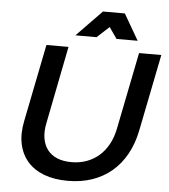

<svg xmlns="http://www.w3.org/2000/svg" viewBox="-60 -956 891 1014"><g transform="rotate(5 386.0 -448.5)"><path d="M771.5 -700 689.5 -290Q675.5 -221.5 645.2 -166.8Q615 -112 570 -73.8Q525 -35.5 466.2 -15.2Q407.5 5 336.5 5Q265.5 5 211.5 -15.2Q157.5 -35.5 123.8 -73.8Q90 -112 78.2 -166.8Q66.5 -221.5 80.5 -290L162.5 -700H279.5L198.5 -290Q189 -244.5 195 -208.2Q201 -172 220.5 -146.8Q240 -121.5 272.2 -108.2Q304.5 -95 347.5 -95Q390.5 -95 427.2 -108.2Q464 -121.5 493 -146.5Q522 -171.5 542 -207.8Q562 -244 571.5 -290L653.5 -700ZM444.5 -902H560.5L640.5 -764H528.5L487 -823.5L422.5 -764H310.5Z"/></g></svg>

Font: Argentum Sans
Style: Italic
Weight: 400
Italic angle: -11.3099°
Designer: Julieta Ulanovsky, Owen Earl, Rasmus Andersson, Cristiano Sobral
Foundry: The Argentum Sans Project Authors
Version: Version 3.131; ttfautohint (v1.8.4.7-5d5b-dirty)